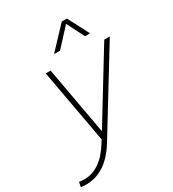

<svg xmlns="http://www.w3.org/2000/svg" viewBox="-297 -880 1075 1196"><g transform="rotate(-30 240.0 -282.0)"><path d="M197 -608 340 -760H377L456 -608H420L356 -734L240 -608ZM-35 196Q-51 196 -62 194.5Q-73 193 -73 193L-66 159Q-66 159 -53 160.5Q-40 162 -26 162Q28 162 79 128Q130 94 175 21L188 0L92 -530H127L215 -43L513 -530H553L206 36Q108 196 -35 196Z"/></g></svg>

Font: Be Vietnam Pro Thin
Style: Italic
Weight: 100
Italic angle: -12°
Designer: Lam Bao, Tony Le, Vietanh Nguyen
Foundry: Yellow Type Foundry
Version: Version 1.002; ttfautohint (v1.8.3)